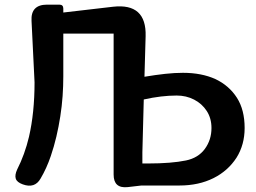

<svg xmlns="http://www.w3.org/2000/svg" viewBox="-20 -800 1105 828"><path d="M470 -655H253V-471Q253 -429 250 -386Q247 -343 240 -298Q233 -253 223 -210.5Q213 -168 199 -127Q181 -74 155 -30Q130 14 78 -5Q53 -14 48 -29.5Q43 -45 54 -69Q87 -134 105 -210Q129 -314 129 -445L116 -710Q112 -780 183 -780H236Q253 -780 253 -763V-746L468 -771Q612 -787 608 -644L603 -469Q651 -477 692 -481.5Q733 -486 769 -486Q849 -486 909 -459Q968 -431 1002 -378Q1035 -326 1035 -248Q1035 -176 1000 -120Q963 -63 901 -32Q837 0 754 0H590L530 7Q470 13 470 -47ZM619 -95Q719 -95 782 -108Q835 -119 863.5 -158Q892 -197 892 -248Q892 -290 871.5 -321.5Q851 -353 817 -370.5Q783 -388 742 -388Q676 -388 600 -371L594 -143V-95Z"/></svg>

Font: MaokenZhuyuanTi
Style: Regular
Weight: 400
Designer: Fontworks Inc & LongZhuTi team: ZERO子、时光羊、荆南、频凡、刘鹏、Little White Dog、帆影Magmeta、奈白不弍、白日月球、ChaoTawei、雨三（排名不分先后）
Version: Version 1.000; 20230222